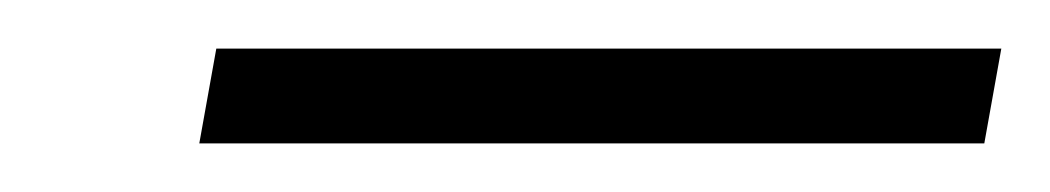

<svg xmlns="http://www.w3.org/2000/svg" viewBox="-20 -675 432 79"><path d="M62 -616 69 -655H392L385 -616Z"/></svg>

Font: DM Sans 9pt ExtraLight
Style: Italic
Weight: 250
Italic angle: -10°
Version: Version 4.004;gftools[0.9.30]